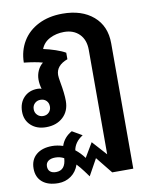

<svg xmlns="http://www.w3.org/2000/svg" viewBox="-97 -656 817 1050"><g transform="rotate(-10 311.0 -131.5)"><path d="M558 -380V316H441L367 224L316 316Q312 310 293 284.5Q274 259 256 240Q243 279 212 301Q181 323 141 323Q84 323 52.5 296Q21 269 21 221Q21 172 53.5 144.5Q86 117 142 117Q170 117 202 127Q217 81 262 56L317 88Q271 117 263 162Q291 184 312 213L359 134L431 214V-366Q431 -422 399 -454Q367 -486 314 -486Q271 -486 235.5 -468Q200 -450 186 -414Q219 -407 253 -395.5Q287 -384 307 -372V-336Q242 -312 242 -259Q242 -247 247 -219Q259 -154 259 -113Q259 -57 223 -23.5Q187 10 129 10Q77 10 45 -19.5Q13 -49 13 -96Q13 -145 42 -175Q71 -205 118 -205Q131 -205 140 -201Q132 -228 132 -253Q132 -279 142.5 -302.5Q153 -326 172 -341Q134 -352 69 -359Q70 -425 101 -476.5Q132 -528 189.5 -557Q247 -586 323 -586Q430 -586 494 -531Q558 -476 558 -380ZM168 -98Q168 -118 155.5 -130.5Q143 -143 123 -143Q104 -143 91 -130.5Q78 -118 78 -98Q78 -79 91 -66Q104 -53 123 -53Q143 -53 155.5 -66Q168 -79 168 -98ZM196 194Q174 182 148 182Q123 182 109 192.5Q95 203 95 222Q95 241 106.5 251Q118 261 139 261Q192 261 196 194Z"/></g></svg>

Font: Sarabun
Style: Bold
Weight: 700
Designer: Suppakit Chalermlarp | Katatrad Co.,Ltd.
Foundry: Cadson Demak Co.,Ltd.
Version: Version 1.000; ttfautohint (v1.6)